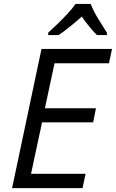

<svg xmlns="http://www.w3.org/2000/svg" viewBox="-20 -965 595 985"><path d="M42 0 192.9 -713.9H554.7L539.1 -640.6H259.8L210.4 -409.7H472.2L458 -337.4H195.8L139.2 -73.2H418.9L403.3 0ZM227.1 -785.2 227.5 -797.4Q245.1 -813.5 272.5 -839.8Q299.8 -866.2 326.4 -894.5Q353 -922.9 367.2 -944.8H445.3Q460 -906.7 484.9 -866.9Q509.8 -827.1 528.3 -797.4V-785.2H477.5Q459.5 -802.2 439 -827.6Q418.5 -853 399.4 -879.9Q369.6 -853 338.9 -828.4Q308.1 -803.7 281.2 -785.2Z"/></svg>

Font: Open Sans
Style: Italic
Weight: 400
Italic angle: -12°
Designer: Monotype Design Team
Foundry: Monotype Imaging Inc.
Version: Version 3.000; ttfautohint (v1.8.4)